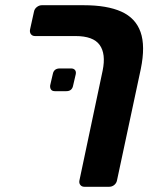

<svg xmlns="http://www.w3.org/2000/svg" viewBox="-20 -591 597 735"><path d="M373 -321Q386 -385 361.5 -419Q337 -453 269 -453H114Q104 -453 98.5 -460Q93 -467 95 -478L110 -546Q112 -557 121 -564Q130 -571 140 -571H301Q390 -571 444.5 -546.5Q499 -522 518 -468.5Q537 -415 519 -327L428 99Q426 110 417.5 117Q409 124 398 124H303Q293 124 287.5 117Q282 110 284 100ZM190 -242Q180 -242 175.5 -248Q171 -254 172 -264L182 -307Q186 -329 209 -329H252Q262 -329 267 -323Q272 -317 270 -307L260 -264Q256 -242 234 -242Z"/></svg>

Font: Rubik SemiBold
Style: Italic
Weight: 600
Italic angle: -12°
Designer: Hubert and Fischer
Foundry: Hubert and Fischer
Version: Version 2.300;gftools[0.9.30]